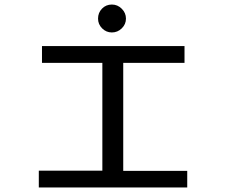

<svg xmlns="http://www.w3.org/2000/svg" viewBox="-20 -826 1040 846"><path d="M151 0V-74H431V-549H165V-623H793V-549H523V-73H805V0ZM473 -683Q448 -683 430 -701Q412 -719 412 -744Q412 -770 429.5 -788Q447 -806 473 -806Q498 -806 516.5 -787.5Q535 -769 535 -744Q535 -719 516.5 -701Q498 -683 473 -683Z"/></svg>

Font: Inconsolata UltraExpanded Thin
Style: Regular
Weight: 100
Width: 9
Monospace: yes
Designer: Raph Levien, Cyreal, Brenton Simpson
Foundry: Raph Levien, Cyreal, Google
Version: Version 3.100; ttfautohint (v1.8.4.7-5d5b)